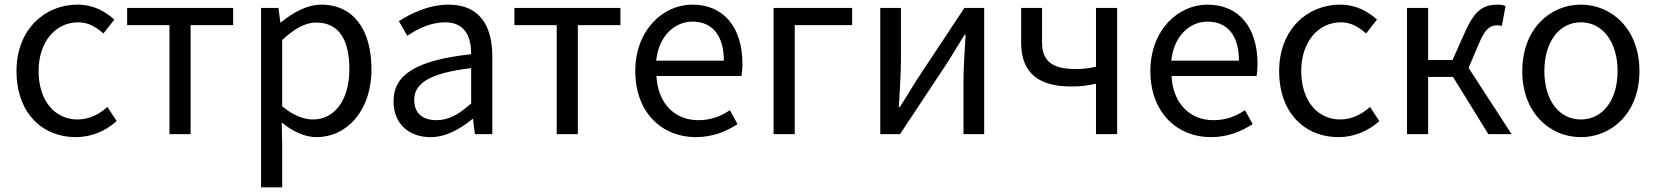

<svg xmlns="http://www.w3.org/2000/svg" viewBox="-20 -577 7124 826"><path d="M306 13C371 13 433 -12 482 -56L442 -117C408 -86 364 -63 314 -63C214 -63 146 -146 146 -271C146 -396 218 -481 317 -481C360 -481 393 -461 425 -433L472 -493C433 -527 384 -557 313 -557C174 -557 51 -452 51 -271C51 -91 162 13 306 13Z M709 0H800V-469H983V-543H527V-469H709Z M1103 229H1194V45L1192 -50C1241 -10 1293 13 1342 13C1467 13 1578 -94 1578 -280C1578 -447 1502 -557 1362 -557C1299 -557 1238 -521 1189 -481H1186L1178 -543H1103ZM1327 -63C1291 -63 1243 -78 1194 -120V-405C1247 -454 1294 -480 1340 -480C1443 -480 1483 -399 1483 -279C1483 -144 1417 -63 1327 -63Z M1832 13C1899 13 1960 -22 2012 -65H2015L2023 0H2098V-334C2098 -468 2042 -557 1910 -557C1823 -557 1746 -518 1696 -486L1732 -423C1775 -452 1832 -481 1895 -481C1984 -481 2007 -414 2007 -344C1776 -318 1673 -259 1673 -141C1673 -43 1741 13 1832 13ZM1858 -60C1804 -60 1762 -85 1762 -147C1762 -217 1824 -262 2007 -284V-132C1954 -85 1911 -60 1858 -60Z M2375 0H2466V-469H2649V-543H2193V-469H2375Z M2973 13C3047 13 3105 -12 3153 -43L3120 -103C3080 -76 3037 -60 2984 -60C2881 -60 2810 -134 2804 -250H3170C3172 -263 3174 -282 3174 -302C3174 -457 3096 -557 2958 -557C2832 -557 2713 -447 2713 -271C2713 -92 2829 13 2973 13ZM2803 -316C2814 -422 2882 -484 2959 -484C3044 -484 3094 -425 3094 -316Z M3308 0H3399V-469H3646V-543H3308Z M3767 0H3852L4058 -311C4078 -344 4109 -394 4130 -428H4134C4130 -357 4125 -284 4125 -227V0H4214V-543H4129L3923 -232C3903 -199 3872 -149 3851 -116H3847C3850 -186 3856 -259 3856 -316V-543H3767Z M4695 0H4786V-543H4695V-290C4664 -283 4639 -280 4607 -280C4507 -280 4463 -314 4463 -394V-543H4373V-394C4373 -260 4452 -205 4588 -205C4637 -205 4657 -209 4695 -217Z M5189 13C5263 13 5321 -12 5369 -43L5336 -103C5296 -76 5253 -60 5200 -60C5097 -60 5026 -134 5020 -250H5386C5388 -263 5390 -282 5390 -302C5390 -457 5312 -557 5174 -557C5048 -557 4929 -447 4929 -271C4929 -92 5045 13 5189 13ZM5019 -316C5030 -422 5098 -484 5175 -484C5260 -484 5310 -425 5310 -316Z M5738 13C5803 13 5865 -12 5914 -56L5874 -117C5840 -86 5796 -63 5746 -63C5646 -63 5578 -146 5578 -271C5578 -396 5650 -481 5749 -481C5792 -481 5825 -461 5857 -433L5904 -493C5865 -527 5816 -557 5745 -557C5606 -557 5483 -452 5483 -271C5483 -91 5594 13 5738 13Z M6033 0H6124V-246H6231L6383 0H6483L6298 -285L6344 -393C6372 -459 6394 -468 6423 -468C6431 -468 6435 -467 6441 -465L6457 -551C6449 -555 6437 -557 6425 -557C6366 -557 6327 -539 6283 -440L6229 -319H6124V-543H6033Z M6781 13C6914 13 7033 -91 7033 -271C7033 -452 6914 -557 6781 -557C6648 -557 6529 -452 6529 -271C6529 -91 6648 13 6781 13ZM6781 -63C6687 -63 6624 -146 6624 -271C6624 -396 6687 -481 6781 -481C6875 -481 6939 -396 6939 -271C6939 -146 6875 -63 6781 -63Z"/></svg>

Font: Microsoft YaHei
Style: Regular
Weight: 400
Designer: Ryoko NISHIZUKA 西塚涼子 (kana, bopomofo & ideographs); Paul D. Hunt (Latin, Greek & Cyrillic); Sandoll Communications 산돌커뮤니
Foundry: Adobe
Version: Version 2.001;hotconv 1.0.111;makeotfexe 2.5.65597